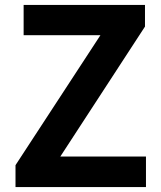

<svg xmlns="http://www.w3.org/2000/svg" viewBox="-20 -760 653 780"><path d="M43 -89 388 -617H76V-740H569V-652L225 -124H573V0H43Z"/></svg>

Font: SpoqaHanSans-Bold
Style: Regular
Weight: 700
Designer: [Spoqa Han Sans] Dong-huui Kim \uAE40 \uB3D9 \uD718   [Noto Sans] Ryoko NISHIZUKA \u897F \u585A \u6DBC \u5B50  (kana & i
Foundry: Spoqa (http://www.spoqa-han-sans.com)
Version: Version 2.000